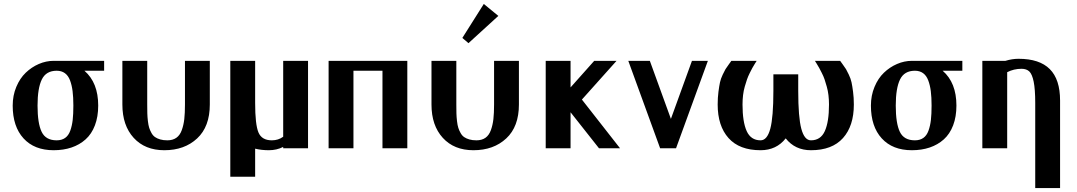

<svg xmlns="http://www.w3.org/2000/svg" viewBox="-20 -746 5421 966"><path d="M474.1 -214.8Q474.1 -158.7 457.5 -115.2Q440.9 -71.8 410.6 -44.7Q380.4 -17.6 339.8 -3.9Q299.3 9.8 250 9.8Q152.8 9.8 98.4 -49.8Q43.9 -109.4 43.9 -214.8Q43.9 -265.6 62 -308.8Q80.1 -352.1 109.4 -380.1Q138.7 -408.2 175.3 -424.1Q211.9 -439.9 250 -439.9H503.9V-390.1H404.8Q474.1 -330.1 474.1 -214.8ZM265.1 -390.1Q211.9 -390.1 190.4 -346.2Q168.9 -302.2 168.9 -214.8Q168.9 -125.5 189.5 -82.8Q210 -40 265.1 -40Q290.5 -40 307.6 -52Q324.7 -64 333.5 -88.4Q342.3 -112.8 345.7 -142.3Q349.1 -171.9 349.1 -214.8Q349.1 -256.8 345.2 -287.4Q341.3 -317.9 332.3 -341.8Q323.2 -365.7 306.4 -377.9Q289.6 -390.1 265.1 -390.1Z M720.7 -439.9V-220.2Q720.7 -192.9 721.2 -175.3Q721.7 -157.7 724.1 -136.7Q726.6 -115.7 730.7 -102.8Q734.9 -89.8 742.2 -76.7Q749.5 -63.5 760.3 -56.2Q771 -48.8 786.4 -44.4Q801.8 -40 821.8 -40Q849.1 -40 867.2 -52.7Q885.3 -65.4 894.5 -91.1Q903.8 -116.7 907.2 -146.7Q910.6 -176.8 910.6 -220.2V-439.9H1035.6V-220.2Q1035.6 -108.9 971.9 -49.6Q908.2 9.8 806.6 9.8Q709.5 9.8 652.6 -52.5Q595.7 -114.7 595.7 -220.2V-439.9Z M1138.7 0ZM1404.8 -58.1V-439.9H1529.8V0H1404.8V-6.8Q1372.1 9.8 1332.5 9.8Q1295.9 9.8 1263.7 2V143.1H1138.7V-439.9H1263.7V-228Q1263.7 -119.6 1280.3 -79.8Q1296.9 -40 1347.7 -40Q1380.4 -40 1404.8 -58.1Z M1633.3 0ZM2029.3 -439.9V0H1904.3V-390.1H1758.3V0H1633.3V-439.9Z M2150.9 0ZM2306.2 -528.8ZM2306.2 -528.8ZM2414.1 -726.1 2487.3 -666 2336.9 -528.8 2306.2 -555.2ZM2275.9 -439.9V-220.2Q2275.9 -192.9 2276.4 -175.3Q2276.9 -157.7 2279.3 -136.7Q2281.7 -115.7 2285.9 -102.8Q2290 -89.8 2297.4 -76.7Q2304.7 -63.5 2315.4 -56.2Q2326.2 -48.8 2341.6 -44.4Q2356.9 -40 2377 -40Q2404.3 -40 2422.4 -52.7Q2440.4 -65.4 2449.7 -91.1Q2459 -116.7 2462.4 -146.7Q2465.8 -176.8 2465.8 -220.2V-439.9H2590.8V-220.2Q2590.8 -108.9 2527.1 -49.6Q2463.4 9.8 2361.8 9.8Q2264.6 9.8 2207.8 -52.5Q2150.9 -114.7 2150.9 -220.2V-439.9Z M2725.6 0ZM2850.6 -306.2 2969.7 -439.9H3082L2907.7 -245.1L3099.6 0H2993.7L2850.6 -181.2V0H2725.6V-439.9H2850.6Z M3141.1 0ZM3355.5 -147.9 3461.4 -439.9H3541.5L3381.3 0H3301.3L3141.1 -439.9H3249.5Z M3996.1 -372.1V-289.1Q3996.1 -155.8 4011.7 -97.9Q4027.3 -40 4060.1 -40Q4108.9 -40 4129.9 -86.4Q4150.9 -132.8 4150.9 -220.2Q4150.9 -244.1 4148.2 -267.1Q4145.5 -290 4139.6 -310.5Q4133.8 -331.1 4128.7 -346.4Q4123.5 -361.8 4114.7 -378.9Q4106 -396 4101.8 -403.8Q4097.7 -411.6 4089.1 -425.3Q4080.6 -439 4080.1 -439.9H4207Q4208 -438.5 4220.2 -421.6Q4232.4 -404.8 4236.6 -397.9Q4240.7 -391.1 4250.5 -370.6Q4260.3 -350.1 4264.2 -332Q4268.1 -314 4272 -284.2Q4275.9 -254.4 4275.9 -220.2Q4275.9 -112.3 4221.2 -51.3Q4166.5 9.8 4060.1 9.8Q3980 9.8 3933.1 -49.8Q3886.2 9.8 3806.6 9.8Q3700.2 9.8 3645.5 -51.3Q3590.8 -112.3 3590.8 -220.2Q3590.8 -254.4 3594.7 -284.2Q3598.6 -314 3602.5 -332Q3606.4 -350.1 3616.2 -370.6Q3626 -391.1 3630.1 -397.9Q3634.3 -404.8 3646.5 -421.6Q3658.7 -438.5 3659.7 -439.9H3787.1Q3786.1 -438.5 3777.8 -425.3Q3769.5 -412.1 3765.1 -403.8Q3760.7 -395.5 3752.2 -378.7Q3743.7 -361.8 3738.3 -346.2Q3732.9 -330.6 3727.1 -310.3Q3721.2 -290 3718.5 -267.1Q3715.8 -244.1 3715.8 -220.2Q3715.8 -132.8 3736.8 -86.4Q3757.8 -40 3806.6 -40Q3839.8 -40 3855.5 -98.1Q3871.1 -156.2 3871.1 -289.1V-372.1Z M4792 -214.8Q4792 -158.7 4775.4 -115.2Q4758.8 -71.8 4728.5 -44.7Q4698.2 -17.6 4657.7 -3.9Q4617.2 9.8 4567.9 9.8Q4470.7 9.8 4416.3 -49.8Q4361.8 -109.4 4361.8 -214.8Q4361.8 -265.6 4379.9 -308.8Q4397.9 -352.1 4427.2 -380.1Q4456.5 -408.2 4493.2 -424.1Q4529.8 -439.9 4567.9 -439.9H4821.8V-390.1H4722.7Q4792 -330.1 4792 -214.8ZM4583 -390.1Q4529.8 -390.1 4508.3 -346.2Q4486.8 -302.2 4486.8 -214.8Q4486.8 -125.5 4507.3 -82.8Q4527.8 -40 4583 -40Q4608.4 -40 4625.5 -52Q4642.6 -64 4651.4 -88.4Q4660.2 -112.8 4663.6 -142.3Q4667 -171.9 4667 -214.8Q4667 -256.8 4663.1 -287.4Q4659.2 -317.9 4650.1 -341.8Q4641.1 -365.7 4624.3 -377.9Q4607.4 -390.1 4583 -390.1Z M4922.4 0ZM5038.6 -439.9Q5072.3 -450.2 5104.5 -450.2Q5210 -450.2 5261.7 -398.4Q5313.5 -346.7 5313.5 -240.2V200.2H5188.5V-228Q5188.5 -296.9 5180.7 -335Q5172.9 -373 5158.7 -386.5Q5144.5 -399.9 5119.6 -399.9Q5080.6 -399.9 5047.4 -382.8V0H4922.4V-439.9Z"/></svg>

Font: Pfennig
Style: Bold
Weight: 700
Version: Version 20120410 ; ttfautohint (v0.8)